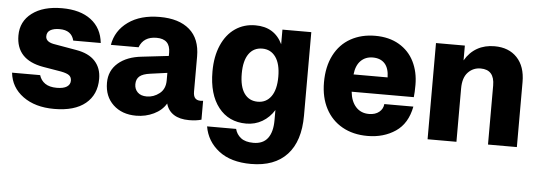

<svg xmlns="http://www.w3.org/2000/svg" viewBox="-48 -649 2795 994"><g transform="rotate(5 1349.5 -152.0)"><path d="M9 -156H155Q163 -129 185.5 -113.5Q208 -98 246 -98Q281 -98 298.5 -109.5Q316 -121 316 -141Q316 -159 304 -168.5Q292 -178 261 -184L166 -200Q25 -225 25 -351Q25 -424 82.5 -467.5Q140 -511 238 -511Q333 -511 389 -468.5Q445 -426 453 -349H310Q297 -402 235 -402Q204 -402 186.5 -391.5Q169 -381 169 -359Q169 -328 220 -321L329 -302Q395 -291 428 -255Q461 -219 461 -163Q461 -81 404.5 -34.5Q348 12 242 12Q143 12 80 -34Q17 -80 9 -156Z M1007 -97V1Q980 9 943 9Q894 9 863.5 -10.5Q833 -30 823 -67Q802 -31 759.5 -10.5Q717 10 668 10Q594 10 548.5 -33Q503 -76 503 -147Q503 -210 548.5 -249.5Q594 -289 672 -297L810 -313V-330Q810 -401 739 -401Q671 -401 650 -344H506Q519 -419 582.5 -464.5Q646 -510 746 -510Q846 -510 901 -462.5Q956 -415 956 -323V-141Q956 -117 965.5 -106.5Q975 -96 994 -96Q1001 -96 1007 -97ZM810 -186V-225L723 -213Q684 -208 667 -193.5Q650 -179 650 -152Q650 -127 666.5 -110.5Q683 -94 714 -94Q750 -94 780 -117.5Q810 -141 810 -186Z M1384 -500H1534V-66Q1534 67 1469 137Q1404 207 1282 207Q1177 207 1114.5 158.5Q1052 110 1039 33H1190Q1197 61 1220 79Q1243 97 1285 97Q1335 97 1359.5 64.5Q1384 32 1384 -29V-82Q1360 -43 1322.5 -21Q1285 1 1239 1Q1148 1 1095 -66.5Q1042 -134 1042 -253Q1042 -331 1067.5 -389.5Q1093 -448 1138.5 -479Q1184 -510 1243 -510Q1343 -510 1384 -424ZM1384 -255Q1384 -322 1358.5 -357.5Q1333 -393 1289 -393Q1244 -393 1219 -357.5Q1194 -322 1194 -255Q1194 -187 1219 -152Q1244 -117 1289 -117Q1333 -117 1358.5 -152.5Q1384 -188 1384 -255Z M1943 -162H2094Q2077 -73 2015.5 -31.5Q1954 10 1870 10Q1795 10 1739 -21.5Q1683 -53 1652.5 -111Q1622 -169 1622 -247Q1622 -329 1652.5 -388.5Q1683 -448 1738.5 -479Q1794 -510 1866 -510Q1938 -510 1990 -479.5Q2042 -449 2068.5 -395.5Q2095 -342 2095 -275Q2095 -235 2092 -211H1769Q1774 -161 1800 -132.5Q1826 -104 1868 -104Q1901 -104 1921 -120.5Q1941 -137 1943 -162ZM1771 -301H1948Q1947 -349 1925 -373Q1903 -397 1863 -397Q1825 -397 1800.5 -372.5Q1776 -348 1771 -301Z M2646 -338V0H2496V-307Q2496 -389 2424 -389Q2385 -389 2358.5 -361Q2332 -333 2332 -277V0H2182V-500H2332V-423Q2357 -466 2396 -488Q2435 -510 2486 -510Q2560 -510 2603 -464.5Q2646 -419 2646 -338Z"/></g></svg>

Font: CBA Beacon Sans Extra Bold
Style: Regular
Weight: 800
Designer: Wei Huang
Foundry: Wei Huang
Version: Version 1.002